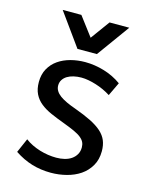

<svg xmlns="http://www.w3.org/2000/svg" viewBox="-110 -779 669 858"><g transform="rotate(15 225.0 -349.5)"><path d="M68.8 -107.9Q83.5 -96.7 101.1 -88.1Q118.7 -79.6 137.7 -73.7Q156.7 -67.9 176.5 -64.9Q196.3 -62 214.8 -62Q234.9 -62 252.9 -66.4Q271 -70.8 284.4 -80.1Q297.9 -89.4 305.9 -103.3Q314 -117.2 314 -135.7Q314 -148.9 309.1 -159.4Q304.2 -169.9 292.2 -179.7Q280.3 -189.5 259.5 -199Q238.8 -208.5 207.5 -220.2Q172.9 -232.9 144.3 -245.6Q115.7 -258.3 95.5 -274.7Q75.2 -291 64 -313.7Q52.7 -336.4 52.7 -369.1Q52.7 -404.3 67.4 -430.7Q82 -457 106.7 -474.1Q131.3 -491.2 163.6 -499.8Q195.8 -508.3 230.5 -508.3Q274.4 -508.3 318.6 -495.1Q362.8 -481.9 399.4 -455.6L369.6 -393.1Q353.5 -403.3 335.9 -411.4Q318.4 -419.4 300.3 -425Q282.2 -430.7 264.9 -433.8Q247.6 -437 232.4 -437Q213.4 -437 196.5 -433.1Q179.7 -429.2 167.2 -421.6Q154.8 -414.1 147.5 -402.6Q140.1 -391.1 140.1 -376.5Q140.1 -362.8 147 -351.6Q153.8 -340.3 166.7 -330.8Q179.7 -321.3 198.5 -312.5Q217.3 -303.7 241.2 -295.4Q285.6 -279.3 316.9 -263.7Q348.1 -248 367.7 -230.5Q387.2 -212.9 396 -191.7Q404.8 -170.4 404.8 -142.6Q404.8 -103.5 387.9 -74.7Q371.1 -45.9 343.8 -27.3Q316.4 -8.8 281.2 0.2Q246.1 9.3 209 9.3Q162.1 9.3 120.8 -3.2Q79.6 -15.6 40 -42ZM271 -556.2H181.2L72.3 -707.5H158.7L225.1 -619.6L289.1 -707.5H380.4Z"/></g></svg>

Font: Shanti
Style: Regular
Weight: 400
Designer: vernon adams
Foundry: vernon adams
Version: Version 1.000